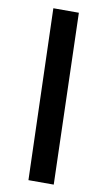

<svg xmlns="http://www.w3.org/2000/svg" viewBox="-89 -777 456 867"><g transform="rotate(10 139.0 -344.0)"><path d="M107 48 83 -736H200L223 48Z"/></g></svg>

Font: Archivo ExtraCondensed Black
Style: Italic
Weight: 900
Width: 2
Italic angle: -10°
Designer: Hector Gatti
Foundry: Omnibus-Type
Version: Version 2.001